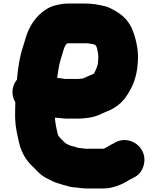

<svg xmlns="http://www.w3.org/2000/svg" viewBox="-20 -821 880 1078"><path d="M532 -497C532 -485.4 530.1 -472.8 529 -462V-460C524.8 -447.5 522.3 -437.5 517 -427L512.5 -418C510.7 -414.4 507.1 -405 502 -405C483.3 -396.5 468.2 -391.1 450 -382C448 -381.3 446.7 -381 446 -381C438.9 -379.8 429.6 -378 421 -378H344C332.4 -380.9 317.7 -381.5 306 -383C304 -383 302.3 -383.3 301 -384C303.7 -399.3 306 -415 308 -431C314 -471.2 323.8 -496 334 -531C339.3 -549.4 344 -565 355 -576L361 -578H472C486.2 -576.4 494.3 -574.1 507 -572C510.3 -570 514 -568 518 -566C523.3 -552.6 526 -551 526 -543C529.3 -529.7 532 -512.6 532 -497ZM463 237H565C577 237 589.3 235.7 602 233C641.3 224.3 678.3 207.8 708 188C715.3 184.7 721.7 181.3 727 178C757.7 164.8 777.6 140.1 786.5 108C805.5 39.6 761.1 -15.2 710.5 -30C678.3 -39.4 645.7 -34.1 620 -17L612 -13C595.8 -6 582.1 6.2 564 13C562.7 13 561.7 13.3 561 14H459C445.2 12.5 433.9 10.2 418 9C407.7 4.9 396 2 384 -1C370.2 -3.8 360.4 -10.3 349 -16L347 -18L330 -34C321.7 -42.3 313.3 -50.5 307 -60C307 -60.7 306.7 -61.3 306 -62C298.3 -90.3 290.5 -127.3 288 -160C310.7 -160 332.5 -155 356 -155H421C440.9 -155 462 -158.3 479 -160C503.8 -163.3 530.7 -172.4 550 -182C552.7 -184 555.7 -185.3 559 -186C563.7 -188.7 567.7 -190.7 571 -192C623.7 -209.6 668.7 -245.1 695 -289C726 -335.5 747.9 -391.2 753 -463C760.3 -531.9 744.9 -595.9 727 -645C708.8 -696.4 672.4 -735.4 627 -760C604.4 -772.7 587.4 -783 561 -788C531.3 -794.6 501.3 -801 464 -801H358C341.3 -801 325 -799 309 -795C302.3 -793 296.3 -791.7 291 -791C269 -785.7 248 -775.7 228 -761C187.6 -732.2 156.8 -691.1 136 -642C126.4 -619.8 118.1 -585.2 110 -561C91.5 -507.8 80.2 -438.4 75 -374C58.3 -353.3 50 -330 50 -304C50 -283.3 55.3 -264.3 66 -247C65.3 -229.7 65 -214 65 -200C62.7 -141.1 69.4 -96.2 81 -48C94.6 31 124.7 80.1 173 123L189 140C208.3 159.3 225 172.2 250 184L266 192C286 202.6 307.6 209.8 331 216C354.7 222.8 382.4 232 411 232C427.3 233.8 444 237 463 237Z"/></svg>

Font: Smoothie
Style: Blk
Weight: 900
Foundry: Cannot Into Space Fonts
Version: Version 0.8